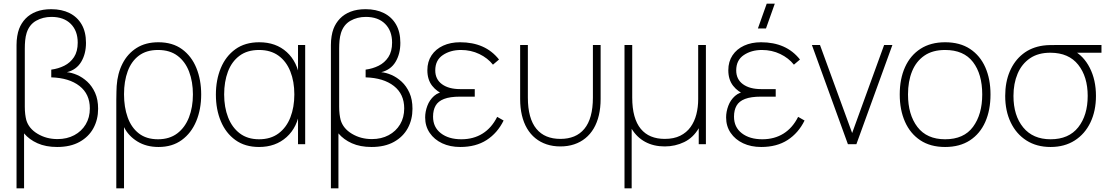

<svg xmlns="http://www.w3.org/2000/svg" viewBox="-20 -785 6035 1045"><path d="M70 240V-540Q70 -565.5 73.8 -588.2Q77.5 -611 84 -628Q96 -659.5 119.2 -683.8Q142.5 -708 177.2 -721.5Q212 -735 259 -735Q316 -735 358.5 -713.8Q401 -692.5 424.5 -651.8Q448 -611 448 -552Q448 -492 422 -448.5Q396 -405 344 -392Q370 -390 399.5 -377.2Q429 -364.5 455 -340.5Q481 -316.5 497.5 -280Q514 -243.5 514 -193Q514 -134.5 488.5 -87.5Q463 -40.5 413.2 -12.8Q363.5 15 291 15Q229.5 15 184.2 -5.2Q139 -25.5 111 -59V240ZM293 -28Q344.5 -28 384.2 -49.2Q424 -70.5 446.5 -108Q469 -145.5 469 -195Q469 -273 412.8 -317Q356.5 -361 259 -364V-406Q297 -411 329.8 -427.2Q362.5 -443.5 382.8 -474.2Q403 -505 403 -553Q403 -617.5 365 -655.2Q327 -693 260 -693Q213.5 -693 176.5 -672Q139.5 -651 125 -606Q119 -586.5 117 -564.8Q115 -543 115 -521V-204Q115 -182.5 117.2 -164Q119.5 -145.5 123 -132Q136.5 -85.5 184.5 -56.8Q232.5 -28 293 -28Z M613 240V-241Q613 -268 613.8 -287Q614.5 -306 615 -317Q619.5 -385.5 647 -439.2Q674.5 -493 723.5 -524Q772.5 -555 842 -555Q919 -555 970.8 -517.2Q1022.5 -479.5 1048.8 -415Q1075 -350.5 1075 -271Q1075 -190 1048 -125.2Q1021 -60.5 969.2 -22.8Q917.5 15 843 15Q776.5 15 727.8 -15Q679 -45 655 -93V240ZM840 -27Q902.5 -27 944.8 -59Q987 -91 1008.5 -146.2Q1030 -201.5 1030 -271Q1030 -340 1009.2 -394.8Q988.5 -449.5 946.5 -481.2Q904.5 -513 840 -513Q777 -513 736 -482.2Q695 -451.5 675 -397Q655 -342.5 655 -272Q655 -202 674.8 -146.5Q694.5 -91 735.5 -59Q776.5 -27 840 -27Z M1390 15Q1313.5 15 1261.2 -22.8Q1209 -60.5 1182 -125Q1155 -189.5 1155 -270Q1155 -350 1181.8 -414.5Q1208.5 -479 1261 -517Q1313.5 -555 1391 -555Q1482 -555 1540.8 -501.5Q1599.5 -448 1612 -355L1602 -328V-540H1641V0H1602V-214L1612 -187Q1599.5 -92.5 1539.8 -38.8Q1480 15 1390 15ZM1390 -27Q1453.5 -27 1496.2 -59Q1539 -91 1560.5 -146.2Q1582 -201.5 1582 -271Q1582 -341.5 1560.2 -396.2Q1538.5 -451 1495.8 -482Q1453 -513 1390 -513Q1325.5 -513 1283.2 -481.2Q1241 -449.5 1220.5 -394.8Q1200 -340 1200 -271Q1200 -201.5 1221.5 -146.2Q1243 -91 1285.2 -59Q1327.5 -27 1390 -27Z M1781 240V-540Q1781 -565.5 1784.8 -588.2Q1788.5 -611 1795 -628Q1807 -659.5 1830.2 -683.8Q1853.5 -708 1888.2 -721.5Q1923 -735 1970 -735Q2027 -735 2069.5 -713.8Q2112 -692.5 2135.5 -651.8Q2159 -611 2159 -552Q2159 -492 2133 -448.5Q2107 -405 2055 -392Q2081 -390 2110.5 -377.2Q2140 -364.5 2166 -340.5Q2192 -316.5 2208.5 -280Q2225 -243.5 2225 -193Q2225 -134.5 2199.5 -87.5Q2174 -40.5 2124.2 -12.8Q2074.5 15 2002 15Q1940.5 15 1895.2 -5.2Q1850 -25.5 1822 -59V240ZM2004 -28Q2055.5 -28 2095.2 -49.2Q2135 -70.5 2157.5 -108Q2180 -145.5 2180 -195Q2180 -273 2123.8 -317Q2067.5 -361 1970 -364V-406Q2008 -411 2040.8 -427.2Q2073.5 -443.5 2093.8 -474.2Q2114 -505 2114 -553Q2114 -617.5 2076 -655.2Q2038 -693 1971 -693Q1924.5 -693 1887.5 -672Q1850.5 -651 1836 -606Q1830 -586.5 1828 -564.8Q1826 -543 1826 -521V-204Q1826 -182.5 1828.2 -164Q1830.5 -145.5 1834 -132Q1847.5 -85.5 1895.5 -56.8Q1943.5 -28 2004 -28Z M2485 15Q2429.5 15 2386.5 -5.2Q2343.5 -25.5 2318.8 -61.8Q2294 -98 2294 -146Q2294 -177 2305.8 -208.8Q2317.5 -240.5 2342.5 -262.8Q2367.5 -285 2408 -288L2402 -268Q2358.5 -284.5 2332.2 -318Q2306 -351.5 2306 -403Q2306 -449.5 2328.8 -483.8Q2351.5 -518 2391.8 -536.5Q2432 -555 2484 -555Q2552.5 -555 2605.5 -531.8Q2658.5 -508.5 2696 -461L2663 -433Q2634.5 -469 2588.8 -491Q2543 -513 2489 -513Q2431.5 -513 2390.2 -485.2Q2349 -457.5 2349 -402Q2349 -353.5 2385.5 -326.8Q2422 -300 2485 -300H2564V-259H2484Q2429 -259 2396.8 -246.5Q2364.5 -234 2350.8 -209.8Q2337 -185.5 2337 -150Q2337 -92.5 2379.5 -59.8Q2422 -27 2491 -27Q2557 -27 2606.5 -58Q2656 -89 2686 -149L2721 -129Q2687.5 -61 2628.8 -23Q2570 15 2485 15Z M2811 -246V-540H2853V-254Q2853 -196.5 2864.8 -154Q2876.5 -111.5 2899.5 -83.8Q2922.5 -56 2955.2 -42.5Q2988 -29 3030 -29Q3072 -29 3104.8 -42.5Q3137.5 -56 3160.5 -83.8Q3183.5 -111.5 3195.2 -154Q3207 -196.5 3207 -254V-540H3249V-246Q3249 -198 3239.5 -157.8Q3230 -117.5 3211.5 -86Q3193 -54.5 3166.2 -32.8Q3139.5 -11 3105.2 0.5Q3071 12 3030 12Q2989 12 2954.8 0.5Q2920.5 -11 2893.8 -32.8Q2867 -54.5 2848.5 -86Q2830 -117.5 2820.5 -157.8Q2811 -198 2811 -246Z M3379 240V-540H3421V-254Q3421 -196.5 3432.8 -154Q3444.5 -111.5 3467.5 -83.8Q3490.5 -56 3523.2 -42.5Q3556 -29 3598 -29Q3647.5 -29 3682.2 -46.2Q3717 -63.5 3738.5 -93.5Q3760 -123.5 3770 -162.5Q3780 -201.5 3780 -245V-540H3822V0H3783V-87Q3753 -35.5 3704 -11.8Q3655 12 3598 12Q3537.5 12 3491.8 -12.8Q3446 -37.5 3418 -84V240Z M4149 -630H4105L4153 -765H4197ZM4123 15Q4067.5 15 4024.5 -5.2Q3981.5 -25.5 3956.8 -61.8Q3932 -98 3932 -146Q3932 -177 3943.8 -208.8Q3955.5 -240.5 3980.5 -262.8Q4005.5 -285 4046 -288L4040 -268Q3996.5 -284.5 3970.2 -318Q3944 -351.5 3944 -403Q3944 -449.5 3966.8 -483.8Q3989.5 -518 4029.8 -536.5Q4070 -555 4122 -555Q4190.5 -555 4243.5 -531.8Q4296.5 -508.5 4334 -461L4301 -433Q4272.5 -469 4226.8 -491Q4181 -513 4127 -513Q4069.5 -513 4028.2 -485.2Q3987 -457.5 3987 -402Q3987 -353.5 4023.5 -326.8Q4060 -300 4123 -300H4202V-259H4122Q4067 -259 4034.8 -246.5Q4002.5 -234 3988.8 -209.8Q3975 -185.5 3975 -150Q3975 -92.5 4017.5 -59.8Q4060 -27 4129 -27Q4195 -27 4244.5 -58Q4294 -89 4324 -149L4359 -129Q4325.5 -61 4266.8 -23Q4208 15 4123 15Z M4595 0 4399 -540H4443L4618 -61L4792 -540H4837L4641 0Z M5124 15Q5044 15 4989 -21.5Q4934 -58 4905.5 -122.5Q4877 -187 4877 -271Q4877 -356 4906 -420Q4935 -484 4990.2 -519.5Q5045.5 -555 5124 -555Q5204.5 -555 5259.5 -518.8Q5314.5 -482.5 5342.8 -418.5Q5371 -354.5 5371 -271Q5371 -185.5 5342.5 -121.2Q5314 -57 5258.8 -21Q5203.5 15 5124 15ZM5124 -27Q5226 -27 5276 -94.8Q5326 -162.5 5326 -271Q5326 -381.5 5275.8 -447.2Q5225.5 -513 5124 -513Q5055.5 -513 5010.8 -482Q4966 -451 4944 -396.5Q4922 -342 4922 -271Q4922 -161 4973.2 -94Q5024.5 -27 5124 -27Z M5698 15Q5622 15 5566.5 -20.5Q5511 -56 5481 -118.8Q5451 -181.5 5451 -263Q5451 -338 5476 -396.5Q5501 -455 5547.2 -491.5Q5593.5 -528 5658 -537Q5676 -539.5 5698 -539.8Q5720 -540 5738 -540H5975V-498H5797L5819 -512Q5877.5 -482 5911.2 -416Q5945 -350 5945 -263Q5945 -181.5 5915 -118.8Q5885 -56 5829.5 -20.5Q5774 15 5698 15ZM5698 -27Q5797 -27 5848.5 -92.2Q5900 -157.5 5900 -263Q5900 -367.5 5848.5 -432.5Q5797 -497.5 5698 -498Q5631 -498.5 5586 -467.8Q5541 -437 5518.5 -383.8Q5496 -330.5 5496 -263Q5496 -156 5549 -91.5Q5602 -27 5698 -27Z"/></svg>

Font: Manrope ExtraLight
Style: Regular
Weight: 200
Designer: Mikhail Sharanda
Foundry: Mikhail Sharanda
Version: Version 4.505